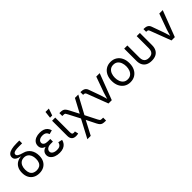

<svg xmlns="http://www.w3.org/2000/svg" viewBox="262 -2172 3787 3787"><g transform="rotate(-45 2155.5 -278.5)"><path d="M292 11.7Q220.2 11.7 165.8 -17.8Q111.3 -47.4 81.1 -103.3Q50.8 -159.2 50.8 -237.8Q50.8 -317.4 81.1 -372.1Q111.3 -426.8 165.8 -455.3Q220.2 -483.9 292 -483.9V-478Q251 -486.3 219.7 -496.3Q188.5 -506.3 167.5 -520.3Q146.5 -534.2 135.7 -553.2Q125 -572.3 125 -598.1Q125 -641.1 154.5 -669.7Q184.1 -698.2 243.2 -712.9Q302.2 -727.5 389.6 -727.5H464.8V-648.9H370.1Q315.4 -648.9 281 -642.6Q246.6 -636.2 230.2 -623Q213.9 -609.9 213.9 -588.9Q213.9 -574.7 221.4 -562.7Q229 -550.8 245.1 -540Q261.2 -529.3 287.6 -519.5Q314 -509.8 352.1 -499.5Q393.6 -488.8 427 -465.8Q460.4 -442.9 484.1 -409.4Q507.8 -376 520.5 -333Q533.2 -290 533.2 -238.8Q533.2 -159.2 502.9 -103.3Q472.7 -47.4 418.5 -17.8Q364.3 11.7 292 11.7ZM292 -66.9Q339.8 -66.9 373.8 -85.7Q407.7 -104.5 425.8 -142.6Q443.8 -180.7 443.8 -237.8Q443.8 -295.9 425.5 -337.9Q407.2 -379.9 373.3 -402.8Q339.4 -425.8 292 -425.8Q244.6 -425.8 210.4 -403.1Q176.3 -380.4 158 -338.1Q139.6 -295.9 139.6 -237.8Q139.6 -180.2 157.7 -142.3Q175.8 -104.5 210 -85.7Q244.1 -66.9 292 -66.9Z M859.4 9.8Q795.9 9.8 745.4 -9.8Q694.8 -29.3 665.8 -64.7Q636.7 -100.1 636.7 -147.5Q636.7 -169.9 645.5 -193.8Q654.3 -217.8 676.5 -238.3Q698.7 -258.8 739 -271.5Q779.3 -284.2 842.3 -284.2H918.5V-243.2H853Q814.9 -243.2 787.4 -231.2Q759.8 -219.2 744.6 -199Q729.5 -178.7 729.5 -153.3Q729.5 -115.7 765.9 -92.3Q802.2 -68.8 863.3 -68.8Q902.3 -68.8 926.5 -79.1Q950.7 -89.4 964.1 -109.6Q977.5 -129.9 984.9 -159.7L1071.3 -140.1Q1061 -94.2 1034.4 -60.5Q1007.8 -26.9 964.4 -8.5Q920.9 9.8 859.4 9.8ZM842.3 -261.7Q780.8 -261.7 742.2 -273.4Q703.6 -285.2 683.1 -304.4Q662.6 -323.7 655 -346.9Q647.5 -370.1 647.5 -392.1Q647.5 -442.9 674.1 -478.8Q700.7 -514.6 748.3 -533.7Q795.9 -552.7 857.9 -552.7Q915.5 -552.7 956.5 -536.6Q997.6 -520.5 1023.4 -490.2Q1049.3 -460 1061.5 -416.5L977.5 -393.6Q966.3 -431.6 938 -453.4Q909.7 -475.1 857.4 -475.1Q802.7 -475.1 769.8 -451.7Q736.8 -428.2 736.8 -390.6Q736.8 -357.9 765.9 -337.4Q794.9 -316.9 853 -316.9H918.5V-261.7Z M1320.8 3.9Q1259.3 3.9 1228.8 -29.1Q1198.2 -62 1198.2 -121.1V-545.9H1286.1V-143.1Q1286.1 -105.5 1295.2 -90.1Q1304.2 -74.7 1331.5 -74.7Q1345.7 -74.7 1353 -75.7Q1360.4 -76.7 1366.7 -78.6L1384.3 -4.4Q1372.6 -1 1355.5 1.5Q1338.4 3.9 1320.8 3.9ZM1211.9 -617.2 1228.5 -760.7H1322.8L1272.9 -617.2Z M1432.1 204.1 1659.7 -225.6H1700.2L1851.1 71.8Q1863.3 95.7 1872.6 106.7Q1881.8 117.7 1895.3 120.4Q1908.7 123 1932.1 123H1953.6V204.1H1932.1Q1891.1 204.1 1864.3 196.8Q1837.4 189.5 1817.9 169.2Q1798.3 148.9 1778.3 109.4L1679.2 -88.4L1525.9 204.1ZM1647.9 -145 1508.8 -411.6Q1494.1 -439.9 1485.1 -451.9Q1476.1 -463.9 1464.1 -466.8Q1452.1 -469.7 1427.7 -469.7H1406.2V-550.8H1427.7Q1469.2 -550.8 1495.4 -542.7Q1521.5 -534.7 1541 -512.7Q1560.5 -490.7 1582 -449.2L1681.2 -257.8L1835 -545.9H1928.7L1712.4 -145Z M2225.1 0 2059.1 -436.5Q2051.3 -458 2038.8 -466.1Q2026.4 -474.1 2003.9 -474.1H1991.7V-549.8H2006.3Q2057.6 -549.8 2091.3 -530.5Q2125 -511.2 2140.1 -469.2L2229 -222.2Q2247.6 -171.4 2260.5 -121.6Q2273.4 -71.8 2287.6 -24.9H2255.4Q2269.5 -71.8 2282.5 -121.8Q2295.4 -171.9 2313.5 -222.2L2430.2 -545.9H2525.9L2317.4 0Z M2832 11.7Q2757.8 11.7 2701.9 -23.4Q2646 -58.6 2614.7 -122.1Q2583.5 -185.5 2583.5 -269.5Q2583.5 -355 2614.7 -418.7Q2646 -482.4 2701.9 -517.6Q2757.8 -552.7 2832 -552.7Q2906.7 -552.7 2962.9 -517.6Q3019 -482.4 3050.3 -418.7Q3081.5 -355 3081.5 -269.5Q3081.5 -185.5 3050.3 -122.1Q3019 -58.6 2962.9 -23.4Q2906.7 11.7 2832 11.7ZM2832 -66.9Q2887.2 -66.9 2922.9 -95.2Q2958.5 -123.5 2975.6 -169.7Q2992.7 -215.8 2992.7 -269.5Q2992.7 -323.7 2975.6 -370.4Q2958.5 -417 2922.9 -445.6Q2887.2 -474.1 2832 -474.1Q2777.3 -474.1 2742.2 -445.6Q2707 -417 2689.9 -370.6Q2672.9 -324.2 2672.9 -269.5Q2672.9 -215.8 2689.9 -169.7Q2707 -123.5 2742.2 -95.2Q2777.3 -66.9 2832 -66.9Z M3427.7 9.8Q3357.9 9.8 3309.1 -15.1Q3260.3 -40 3234.9 -87.9Q3209.5 -135.7 3209.5 -204.1V-545.9H3297.4V-208.5Q3297.4 -162.6 3311.8 -131.8Q3326.2 -101.1 3355.2 -85.7Q3384.3 -70.3 3427.7 -70.3Q3471.2 -70.3 3500.2 -85.7Q3529.3 -101.1 3543.7 -131.8Q3558.1 -162.6 3558.1 -208.5V-545.9H3646.5V-204.1Q3646.5 -135.7 3621.1 -87.9Q3595.7 -40 3546.9 -15.1Q3498 9.8 3427.7 9.8Z M3983.4 0 3817.4 -436.5Q3809.6 -458 3797.1 -466.1Q3784.7 -474.1 3762.2 -474.1H3750V-549.8H3764.6Q3815.9 -549.8 3849.6 -530.5Q3883.3 -511.2 3898.4 -469.2L3987.3 -222.2Q4005.9 -171.4 4018.8 -121.6Q4031.7 -71.8 4045.9 -24.9H4013.7Q4027.8 -71.8 4040.8 -121.8Q4053.7 -171.9 4071.8 -222.2L4188.5 -545.9H4284.2L4075.7 0Z"/></g></svg>

Font: Inter Variable
Style: Regular
Weight: 400
Designer: Rasmus Andersson
Foundry: rsms
Version: Version 4.001;git-9221beed3